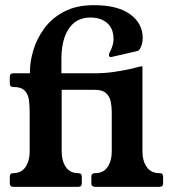

<svg xmlns="http://www.w3.org/2000/svg" viewBox="-20 -724 665 744"><path d="M599 -53Q612 -53 612 -40V-13Q612 0 598 0H348Q343 0 338.5 -3Q334 -6 334 -13V-40Q334 -53 348 -53Q381 -53 397 -77Q413 -101 413 -136V-291Q413 -311 409 -330.5Q405 -350 391 -363Q377 -376 346 -376H219V-136Q219 -101 235 -77Q251 -53 283 -53Q297 -53 297 -40V-13Q297 0 283 0H31Q18 0 18 -13V-40Q18 -53 31 -53Q63 -53 79 -77Q95 -101 95 -136V-287Q95 -311 92.5 -334Q90 -357 76.5 -372Q63 -387 31 -387Q18 -387 18 -400V-427Q18 -440 31 -440H96V-447Q96 -486 109.5 -530.5Q123 -575 152 -614.5Q181 -654 228.5 -679Q276 -704 344 -704Q436 -704 484.5 -668.5Q533 -633 533 -577Q533 -569 531.5 -560Q530 -551 525 -540Q523 -534 518.5 -530Q514 -526 503 -524L411 -503Q407 -502 404.5 -504.5Q402 -507 402 -511Q402 -515 405 -521Q413 -536 416.5 -548.5Q420 -561 420 -572Q420 -613 395.5 -634.5Q371 -656 331 -656Q291 -656 266 -634.5Q241 -613 229.5 -577.5Q218 -542 218 -498V-440H346Q384 -440 419.5 -445Q455 -450 481.5 -456Q508 -462 521 -466Q523 -466 525.5 -466.5Q528 -467 529 -467H531Q532 -467 532 -466.5Q532 -466 532 -466V-136Q532 -101 548.5 -77Q565 -53 598 -53Z"/></svg>

Font: Young Serif Light
Style: Regular
Weight: 300
Designer: Bastien Sozeau
Foundry: NBR — Bastien Sozeau
Version: Version 5.001